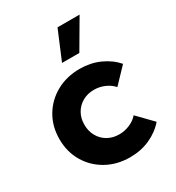

<svg xmlns="http://www.w3.org/2000/svg" viewBox="-178 -839 875 957"><g transform="rotate(-30 259.5 -361.0)"><path d="M492.2 -77.6Q456.5 -36.6 404.8 -13.4Q353 9.8 291 9.8Q215.8 9.8 156.5 -23.2Q97.2 -56.2 63.2 -113.8Q29.3 -171.4 29.3 -244.1Q29.3 -317.4 63.2 -374.8Q97.2 -432.1 156.5 -465.1Q215.8 -498 291 -498Q352.5 -498 404.3 -475.1Q456.1 -452.1 491.7 -411.6L409.2 -325.2Q390.1 -347.2 361.1 -359.6Q332 -372.1 300.3 -372.1Q263.7 -372.1 234.9 -355.7Q206.1 -339.4 189.5 -310.8Q172.9 -282.2 172.9 -245.1Q172.9 -207.5 189.5 -178.2Q206.1 -148.9 234.9 -132.6Q263.7 -116.2 300.3 -116.2Q332 -116.2 361.3 -128.7Q390.6 -141.1 409.2 -163.1ZM330.1 -567.4H230.5L299.8 -732.4H426.8Z"/></g></svg>

Font: Kumbh Sans
Style: Bold
Weight: 700
Version: Version 1.005